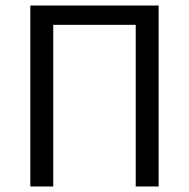

<svg xmlns="http://www.w3.org/2000/svg" viewBox="-20 -676 685 696"><path d="M90 0V-656H555V0H472V-586H173V0Z"/></svg>

Font: Matigon Symbol
Style: Regular
Weight: 400
Designer: Paul D. Hunt
Foundry: Adobe Systems Incorporated
Version: Version 2.021;PS 2.000;hotconv 1.0.86;makeotf.lib2.5.63406